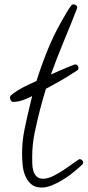

<svg xmlns="http://www.w3.org/2000/svg" viewBox="-20 -801 397 871"><path d="M357.4 -63.5Q357.4 -58.6 353.5 -54.7Q337.9 -40 315.4 -21.5Q293 -2.9 268.1 12.7Q243.2 28.3 217.3 39.1Q191.4 49.8 169.9 49.8Q138.7 49.8 121.1 34.2Q103.5 18.6 94.2 -4.4Q85 -27.3 82.5 -54.2Q80.1 -81.1 80.1 -104.5Q80.1 -159.2 90.8 -211.9Q101.6 -264.6 114.3 -317.4Q117.2 -329.1 120.1 -341.3Q123 -353.5 126 -365.2L122.1 -363.3Q103.5 -353.5 82 -346.2Q60.5 -338.9 39.1 -338.9Q33.2 -338.9 29.3 -345.2Q25.4 -351.6 25.4 -356.4Q25.4 -358.4 25.9 -361.3Q26.4 -364.3 27.3 -366.2Q38.1 -377 57.1 -388.7Q76.2 -400.4 89.8 -407.2Q104.5 -415 145.5 -433.6Q168 -504.9 195.8 -573.7Q223.6 -642.6 260.7 -707Q270.5 -724.6 280.8 -742.2Q291 -759.8 302.7 -775.4Q306.6 -781.2 313.5 -781.2Q319.3 -781.2 324.7 -777.3Q330.1 -773.4 330.1 -766.6Q330.1 -763.7 329.1 -761.7Q299.8 -686.5 269 -612.8Q238.3 -539.1 210.9 -462.9Q230.5 -471.7 249.5 -480Q268.6 -488.3 283.7 -494.6Q298.8 -501 309.1 -504.9Q319.3 -508.8 322.3 -508.8Q328.1 -508.8 332 -503.9Q335.9 -499 335.9 -494.1Q335.9 -492.2 335.4 -488.8Q335 -485.4 333 -483.4Q326.2 -478.5 318.8 -474.1Q311.5 -469.7 303.7 -464.8Q275.4 -446.3 246.6 -430.2Q217.8 -414.1 188.5 -398.4Q174.8 -354.5 162.1 -305.7Q148.4 -252.9 137.2 -198.7Q126 -144.5 126 -88.9Q126 -74.2 126.5 -57.1Q127 -40 131.3 -25.4Q135.7 -10.7 146 -0.5Q156.2 9.8 175.8 9.8Q197.3 9.8 224.1 -3.9Q251 -17.6 275.9 -34.7Q300.8 -51.8 319.3 -65.4Q337.9 -79.1 341.8 -79.1Q347.7 -79.1 352.5 -74.2Q357.4 -69.3 357.4 -63.5Z"/></svg>

Font: Calligraffitti
Style: Regular
Weight: 400
Designer: Dathan Boardman
Foundry: Open Window
Version: Version 1.002